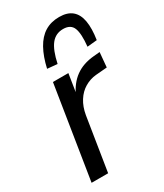

<svg xmlns="http://www.w3.org/2000/svg" viewBox="-186 -810 755 884"><g transform="rotate(-30 192.0 -368.0)"><path d="M30 0 108 -491H190L173 -383H168Q192 -437 232 -466Q272 -495 330 -500L363 -503L356 -425L296 -420Q264 -417 236 -400.5Q208 -384 189 -354Q170 -324 163 -283L118 0ZM168 -552 115 -557Q128 -615 150.5 -655.5Q173 -696 205.5 -716Q238 -736 282 -736Q325 -736 349.5 -715.5Q374 -695 381 -655Q388 -615 379 -557L327 -552Q334 -618 322 -648.5Q310 -679 270 -679Q230 -679 206 -648.5Q182 -618 168 -552Z"/></g></svg>

Font: Nunito Sans 10pt Condensed Medium
Style: Italic
Weight: 500
Width: 3
Italic angle: -9°
Designer: Vernon Adams
Foundry: Vernon Adams
Version: Version 3.101;gftools[0.9.27]